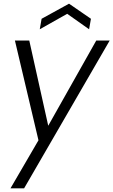

<svg xmlns="http://www.w3.org/2000/svg" viewBox="-20 -766 616 1043"><path d="M189 -4 61 -546H139L242 -83L503 -546H576L111 257H37ZM474 -664 464 -607 345 -691 196 -607 206 -664 355 -746Z"/></svg>

Font: Poppins Light
Style: Italic
Weight: 300
Italic angle: -10°
Designer: Ninad Kale (Devanagari), Jonny Pinhorn (Latin)
Foundry: Indian Type Foundry
Version: Version 3.200;PS 1.000;hotconv 16.6.54;makeotf.lib2.5.65590